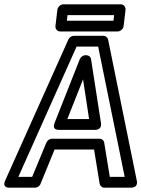

<svg xmlns="http://www.w3.org/2000/svg" viewBox="-49 -845 655 890"><path d="M480 -775 477 -749H261L264 -775ZM533 -800C534 -811 526 -825 511 -825H245C234 -825 219 -815 217 -800L208 -724C207 -713 215 -699 230 -699H496C507 -699 522 -709 524 -724ZM224 -243H391C394 -243 424 -242 419 -275L373 -571C371 -582 362 -589 351 -589H347C335 -589 325 -580 321 -571L204 -275C203 -272 190 -243 224 -243ZM263 -293 336 -477 364 -293ZM460 -25 434 -184C432 -195 423 -202 412 -202H192C181 -202 170 -194 166 -184L100 -25H36L306 -629H406L529 -25ZM413 7C415 17 424 25 435 25H557C595 25 585 -8 585 -8L452 -662C450 -671 441 -679 430 -679H294C284 -679 273 -673 268 -662L-25 -8C-41 28 -5 25 -5 25H113C124 25 135 18 139 7L204 -152H387Z"/></svg>

Font: Falling Sky
Style: OuObl
Weight: 400
Designer: Paul D. Hunt
Foundry: Adobe Systems Incorporated
Version: Version 1.02